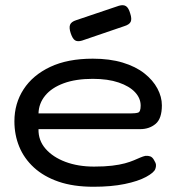

<svg xmlns="http://www.w3.org/2000/svg" viewBox="-20 -699 673 733"><path d="M337 14Q260 14 203.5 -5.5Q147 -25 109.5 -59.5Q72 -94 53.5 -139Q35 -184 35 -236Q35 -304 70 -358Q105 -412 171.5 -443.5Q238 -475 334 -475Q399 -475 448.5 -460Q498 -445 531 -419Q564 -393 581 -361Q598 -329 598 -297Q598 -246 574 -226Q550 -206 515 -206H127Q126 -163 154 -131Q182 -99 230 -81Q278 -63 339 -63Q379 -63 408 -66.5Q437 -70 457 -75.5Q477 -81 491 -87Q505 -93 515.5 -97.5Q526 -102 535 -104Q545 -105 553.5 -102Q562 -99 568 -88Q575 -77 575.5 -69.5Q576 -62 573 -54Q568 -40 537.5 -23.5Q507 -7 456 3.5Q405 14 337 14ZM127 -266H478Q497 -266 507 -269Q517 -272 517 -296Q517 -324 495.5 -347Q474 -370 433 -384Q392 -398 334 -398Q269 -398 223 -381Q177 -364 152.5 -334Q128 -304 127 -266ZM293 -544Q276 -539 266.5 -545Q257 -551 250 -572Q243 -593 247.5 -604.5Q252 -616 271 -622L434 -677Q451 -682 461 -675.5Q471 -669 477 -648Q484 -627 479 -616Q474 -605 454 -599Z"/></svg>

Font: Fredoka SemiExpanded
Style: Regular
Weight: 400
Width: 6
Designer: Ben Nathan
Foundry: Milena B. Brandão, Ben Nathan
Version: Version 2.001